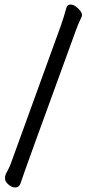

<svg xmlns="http://www.w3.org/2000/svg" viewBox="-20 -777 390 845"><path d="M47 48Q32 48 17 35Q2 22 2 8Q2 -4 6 -12Q24 -44 33 -72L247 -662Q262 -704 271 -739Q275 -757 290 -757Q301 -757 313 -749Q341 -728 341 -709Q341 -705 333 -689.5Q325 -674 312 -638Q79 0 70 31Q64 48 47 48Z"/></svg>

Font: LXGW WenKai Lite
Style: Bold
Weight: 700
Designer: LXGW / Fontworks Inc.
Foundry: LXGW / Fontworks Inc.
Version: Version 1.330;April 28, 2024